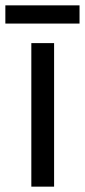

<svg xmlns="http://www.w3.org/2000/svg" viewBox="-39 -697 317 717"><path d="M258 -677H-19V-609H258ZM163 0V-536H78V0Z"/></svg>

Font: Noto Sans Myanmar UI SemiCondensed
Style: Regular
Weight: 400
Width: 4
Designer: Monotype Design Team
Foundry: Monotype Imaging Inc.
Version: Version 2.103